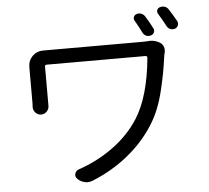

<svg xmlns="http://www.w3.org/2000/svg" viewBox="-59 -916 1118 1029"><g transform="rotate(-5 500.0 -401.0)"><path d="M757.8 -673.8Q762.7 -674.8 768.6 -674.8Q799.8 -674.8 823.2 -659.2Q835.9 -651.4 841.3 -636.2Q846.7 -621.1 842.8 -605.5Q840.8 -598.6 839.8 -593.8Q831.1 -532.2 824.7 -498Q818.4 -463.9 805.2 -407.7Q792 -351.6 773.4 -305.7Q754.9 -259.8 728.5 -219.7Q673.8 -133.8 587.9 -64.9Q502 3.9 396.5 45.9Q383.8 50.8 371.1 50.8Q362.3 50.8 354.5 48.8Q333 43.9 316.4 27.3Q304.7 15.6 309.1 0Q313.5 -15.6 329.1 -21.5Q430.7 -55.7 515.6 -117.2Q600.6 -178.7 654.3 -261.7Q728.5 -377 748 -585.9Q748 -589.8 745.6 -592.8Q743.2 -595.7 739.3 -595.7H207Q197.3 -595.7 197.3 -585.9V-396.5V-375Q197.3 -358.4 185.5 -345.7Q172.9 -332 154.8 -332Q136.7 -332 124 -345.7Q112.3 -358.4 112.3 -375L113.3 -396.5V-590.8Q113.3 -625 136.7 -649.4Q161.1 -672.9 194.3 -672.9Q194.3 -672.9 195.3 -672.9Q205.1 -672.9 215.8 -672.9H730.5Q743.2 -672.9 757.8 -673.8ZM825.2 -815.4Q819.3 -825.2 823.2 -835.9Q827.1 -846.7 838.9 -849.6Q844.7 -851.6 850.6 -851.6Q857.4 -851.6 865.2 -849.6Q877.9 -844.7 884.8 -833Q905.3 -801.8 924.8 -766.6Q927.7 -760.7 927.7 -753.9Q927.7 -749 925.8 -744.1Q920.9 -732.4 908.2 -727.5Q895.5 -723.6 882.8 -729Q870.1 -734.4 864.3 -747.1Q846.7 -780.3 825.2 -815.4ZM697.3 -789.1Q693.4 -794.9 693.4 -800.8Q693.4 -805.7 695.3 -809.6Q699.2 -820.3 710.9 -824.2Q716.8 -826.2 722.7 -826.2Q729.5 -826.2 736.3 -823.2Q749 -818.4 755.9 -806.6Q776.4 -774.4 793 -741.2Q796.9 -735.4 796.9 -729.5Q796.9 -723.6 794.9 -718.8Q790 -707 777.3 -703.1Q771.5 -701.2 766.6 -701.2Q758.8 -701.2 752 -704.1Q739.3 -710 733.4 -721.7Q717.8 -753.9 697.3 -789.1Z"/></g></svg>

Font: Gen Jyuu GothicX Regular
Style: Regular
Weight: 400
Designer: [Source Han Sans]
Ryoko NISHIZUKA  (kana & ideographs); Paul D. Hunt (Latin, Greek & Cyrillic); Wenlong ZHANG  (bopomofo
Version: Version 1.002.20150607